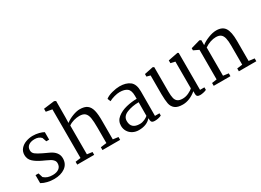

<svg xmlns="http://www.w3.org/2000/svg" viewBox="-24 -1533 3114 2287"><g transform="rotate(-30 1533.0 -389.0)"><path d="M121 -140 140 -79Q165 -57 193.5 -47.5Q222 -38 260 -38Q314 -38 346.5 -62Q379 -86 379 -132Q379 -156 365 -173.5Q351 -191 330.5 -203Q310 -215 272 -232L237 -248Q167 -280 126 -318Q85 -356 85 -413Q85 -462 114.5 -496Q144 -530 190 -546.5Q236 -563 284 -563Q328 -563 368.5 -552.5Q409 -542 432 -528V-425H393L373 -482Q340 -517 284 -517Q231 -517 200 -494.5Q169 -472 169 -429Q169 -395 196 -373.5Q223 -352 280 -325L305 -313Q313 -309 362 -286.5Q411 -264 437 -230Q463 -196 463 -152Q463 -73 403.5 -30.5Q344 12 250 12Q205 12 160.5 1.5Q116 -9 80 -30V-140Z M646 -49V-718L563 -733V-774L712 -793L734 -782L733 -561L731 -482Q773 -515 829 -536Q885 -557 926 -557Q992 -557 1027.5 -530.5Q1063 -504 1077 -448Q1091 -392 1090 -296V-49L1163 -39V0H920V-39L1002 -49V-260Q1002 -347 994 -394.5Q986 -442 961 -466Q936 -490 883 -490Q847 -490 806.5 -479Q766 -468 734 -445V-49L806 -39V0H573V-39Z M1666 -377 1665 -40H1727V-9Q1710 0 1686 5.5Q1662 11 1637 11Q1604 11 1593.5 -3Q1583 -17 1583 -55Q1527 12 1416 12Q1371 12 1334 -7.5Q1297 -27 1276 -61.5Q1255 -96 1255 -139Q1255 -206 1307 -247.5Q1359 -289 1433 -307Q1507 -325 1578 -325V-367Q1578 -441 1543 -468.5Q1508 -496 1441 -496Q1409 -496 1367 -484.5Q1325 -473 1294 -456L1277 -498Q1310 -525 1369.5 -540.5Q1429 -556 1473 -556Q1562 -556 1614 -516Q1666 -476 1666 -377ZM1343 -154Q1343 -46 1463 -46Q1496 -46 1528 -60.5Q1560 -75 1577 -91L1578 -278Q1490 -278 1416.5 -249Q1343 -220 1343 -154Z M1811 -496V-531L1931 -556L1948 -547V-211Q1948 -152 1956.5 -118.5Q1965 -85 1988.5 -68.5Q2012 -52 2056 -52Q2098 -52 2139.5 -72Q2181 -92 2199 -110V-478L2138 -492V-530L2272 -556L2285 -548V-40H2345V-5Q2330 3 2304 9Q2278 15 2257 15Q2208 15 2208 -25V-66Q2164 -29 2116.5 -9.5Q2069 10 2022 10Q1950 10 1915 -18.5Q1880 -47 1871 -94.5Q1862 -142 1861 -224V-483Z M2518 -49V-456L2447 -490V-519L2573 -555L2594 -545V-477Q2631 -508 2693 -532.5Q2755 -557 2804 -557Q2888 -557 2923 -503Q2958 -449 2958 -326V-49L3036 -39V0H2796V-39L2870 -49V-312Q2870 -376 2860.5 -414.5Q2851 -453 2827.5 -471.5Q2804 -490 2760 -490Q2725 -490 2684 -476.5Q2643 -463 2606 -437V-49L2680 -39V0H2450V-39Z"/></g></svg>

Font: Grenzecho Serif
Style: Serif-Regular
Weight: 400
Designer: Dan Reynolds
Foundry: Dan Reynolds
Version: Version 1.001; ttfautohint (v1.1) -l 5 -r 5 -G 72 -x 0 -D la